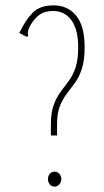

<svg xmlns="http://www.w3.org/2000/svg" viewBox="-20 -685 390 717"><path d="M170 -220Q170 -265 180.5 -293Q191 -321 206 -341.5Q221 -362 236.5 -382.5Q252 -403 262 -432.5Q272 -462 272 -508Q272 -574 247 -609Q222 -644 178 -644Q148 -644 129 -631Q110 -618 93 -590Q86 -576 84.5 -568.5Q83 -561 85 -553L82 -547L73 -551L52 -562Q75 -610 102 -637.5Q129 -665 181 -665Q232 -665 264 -627Q296 -589 296 -509Q296 -460 286 -429Q276 -398 260.5 -376.5Q245 -355 229.5 -335Q214 -315 203.5 -288.5Q193 -262 193 -220V-179H170ZM184 12Q173 12 166 3.5Q159 -5 159 -16Q159 -28 166 -36Q173 -44 184 -44Q194 -44 201.5 -36Q209 -28 209 -16Q209 -5 201.5 3.5Q194 12 184 12Z"/></svg>

Font: Inconsolata ExtraCondensed ExtraLight
Style: Regular
Weight: 200
Width: 2
Monospace: yes
Designer: Raph Levien, Cyreal, Brenton Simpson
Foundry: Raph Levien, Cyreal, Google
Version: Version 3.001; ttfautohint (v1.8.2.53-6de2)